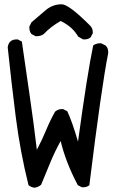

<svg xmlns="http://www.w3.org/2000/svg" viewBox="-20 -860 540 896"><path d="M141 16Q125 14 113 4Q74 -153 53.5 -314.5Q33 -476 16 -639Q21 -676 57 -676H63L82 -666Q100 -540 118.5 -414Q137 -288 152 -161Q176 -206 194.5 -251Q213 -296 237 -339Q251 -351 269 -351H274L294 -341Q317 -292 344 -199Q388 -521 415 -648Q429 -658 446 -658H452L472 -648Q485 -637 485 -617V-612Q454 -458 397 4Q386 14 368 14H362L343 4Q287 -102 263 -202Q235 -151 214 -100Q193 -49 172 2Q158 14 141 16ZM374 -676H368L345 -689Q318 -736 263 -762Q217 -736 184 -701Q170 -691 152 -691H146L127 -701Q117 -713 117 -730V-736L127 -756Q160 -785 195 -814Q227 -840 268 -840Q301 -840 399 -742Q413 -729 413 -710V-705L403 -686Q392 -676 374 -676Z"/></svg>

Font: Xiaolai Mono SC
Style: Regular
Weight: 400
Monospace: yes
Designer: LXGW / Nozomi Seto
Version: Version 3.113;September 30, 2024